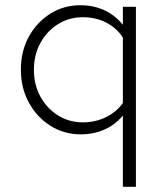

<svg xmlns="http://www.w3.org/2000/svg" viewBox="-20 -507 640 736"><path d="M290 8Q225 8 173 -25Q121 -58 90.5 -114Q60 -170 60 -240Q60 -310 90 -365.5Q120 -421 172 -454Q224 -487 288 -487Q338 -487 379.5 -468Q421 -449 451 -412V-481H501V209H451V-64Q421 -28 379.5 -10Q338 8 290 8ZM298 -38Q345 -38 385.5 -57.5Q426 -77 451 -112V-363Q427 -400 387 -420.5Q347 -441 298 -441Q245 -441 202.5 -414.5Q160 -388 135 -342.5Q110 -297 110 -239Q110 -182 135 -136.5Q160 -91 202.5 -64.5Q245 -38 298 -38Z"/></svg>

Font: Red Hat Mono
Style: Regular
Weight: 300
Monospace: yes
Designer: Pentagram, MCKL
Foundry: Pentagram, MCKL
Version: Version 1.023